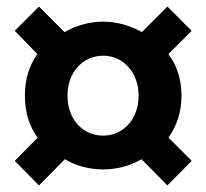

<svg xmlns="http://www.w3.org/2000/svg" viewBox="-20 -666 630 586"><path d="M99 -100 178 -180C213 -159 253 -149 295 -149C335 -149 376 -159 412 -180L491 -100L565 -175L494 -246C519 -281 534 -323 534 -374C534 -424 520 -466 494 -501L565 -572L491 -646L413 -568C378 -588 336 -600 295 -600C253 -600 212 -588 177 -568L99 -646L25 -572L94 -501C69 -466 56 -424 56 -374C56 -323 69 -281 95 -246L25 -175ZM295 -252C234 -252 186 -300 186 -374C186 -447 234 -496 295 -496C354 -496 403 -447 403 -374C403 -300 354 -252 295 -252Z"/></svg>

Font: Noto Sans CJK TC
Style: Bold
Weight: 700
Designer: Ryoko NISHIZUKA 西塚涼子 (kana, bopomofo & ideographs); Paul D. Hunt (Latin, Greek & Cyrillic); Sandoll Communications 산돌커뮤니
Foundry: Adobe
Version: Version 2.004;hotconv 1.0.118;makeotfexe 2.5.65603